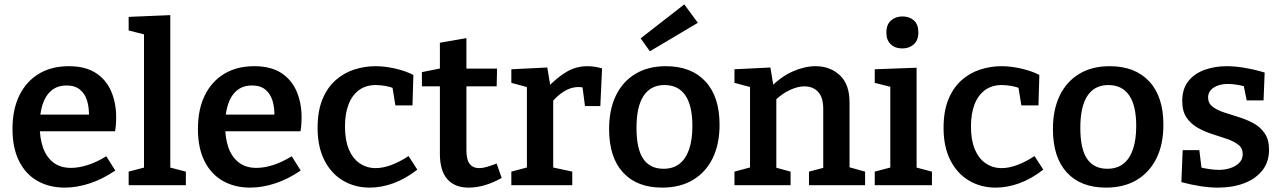

<svg xmlns="http://www.w3.org/2000/svg" viewBox="-20 -845 5848 876"><path d="M275 11Q205 11 151 -19.5Q97 -50 67 -110Q37 -170 37 -257Q37 -346 68.5 -410Q100 -474 157.5 -508.5Q215 -543 294 -543Q369 -543 416.5 -512.5Q464 -482 487 -429Q510 -376 510 -309Q510 -294 509 -279Q508 -264 505 -246H133V-322H400L386 -313Q387 -353 377.5 -385Q368 -417 345 -436Q322 -455 284 -455Q241 -455 213.5 -431Q186 -407 173.5 -366Q161 -325 161 -273Q161 -216 176 -172.5Q191 -129 223 -104Q255 -79 304 -79Q339 -79 380 -92Q421 -105 465 -132L506 -67Q449 -28 390 -8.5Q331 11 275 11Z M757 -72 747 -83 828 -62V0H567V-62L647 -83L637 -72V-696L646 -686L567 -706V-768L757 -776Z M1121 11Q1051 11 997 -19.5Q943 -50 913 -110Q883 -170 883 -257Q883 -346 914.5 -410Q946 -474 1003.5 -508.5Q1061 -543 1140 -543Q1215 -543 1262.5 -512.5Q1310 -482 1333 -429Q1356 -376 1356 -309Q1356 -294 1355 -279Q1354 -264 1351 -246H979V-322H1246L1232 -313Q1233 -353 1223.5 -385Q1214 -417 1191 -436Q1168 -455 1130 -455Q1087 -455 1059.5 -431Q1032 -407 1019.5 -366Q1007 -325 1007 -273Q1007 -216 1022 -172.5Q1037 -129 1069 -104Q1101 -79 1150 -79Q1185 -79 1226 -92Q1267 -105 1311 -132L1352 -67Q1295 -28 1236 -8.5Q1177 11 1121 11Z M1667 11Q1599 11 1545 -21Q1491 -53 1460 -114Q1429 -175 1429 -261Q1429 -338 1451 -391.5Q1473 -445 1510.5 -478.5Q1548 -512 1595.5 -527.5Q1643 -543 1693 -543Q1738 -543 1786 -531.5Q1834 -520 1866 -503L1862 -364H1784L1770 -450L1780 -441Q1761 -449 1737.5 -453Q1714 -457 1695 -457Q1649 -457 1617.5 -433.5Q1586 -410 1570 -368Q1554 -326 1554 -268Q1554 -206 1571.5 -164Q1589 -122 1621 -100Q1653 -78 1694 -78Q1727 -78 1765 -92Q1803 -106 1844 -133L1884 -71Q1830 -29 1775 -9Q1720 11 1667 11Z M2118 11Q2055 11 2021 -27.5Q1987 -66 1987 -143V-468L2004 -451H1905V-516L2005 -536L1987 -515V-650L2108 -671V-515L2094 -532H2248L2246 -451H2094L2108 -468V-159Q2108 -116 2123 -97Q2138 -78 2166 -78Q2183 -78 2203 -84Q2223 -90 2246 -99L2269 -33Q2190 11 2118 11Z M2313 0V-62L2396 -84L2384 -65V-465L2398 -444L2313 -467V-529L2477 -537L2493 -441L2477 -445Q2522 -492 2565.5 -517.5Q2609 -543 2660 -543Q2692 -543 2727 -533L2719 -361H2649L2635 -468L2646 -444Q2640 -446 2633 -447Q2626 -448 2619 -448Q2585 -448 2552.5 -427.5Q2520 -407 2494 -374L2504 -407V-65L2489 -84L2591 -62V0Z M3018 -543Q3134 -543 3198.5 -473.5Q3263 -404 3263 -276Q3263 -187 3231.5 -123Q3200 -59 3141.5 -24Q3083 11 3001 11Q2886 11 2822.5 -58Q2759 -127 2759 -256Q2759 -345 2790 -409Q2821 -473 2879 -508Q2937 -543 3018 -543ZM3012 -457Q2949 -457 2916.5 -408Q2884 -359 2884 -262Q2884 -165 2915 -120Q2946 -75 3007 -75Q3051 -75 3080 -97.5Q3109 -120 3124 -163.5Q3139 -207 3139 -270Q3139 -364 3106.5 -410.5Q3074 -457 3012 -457ZM2945 -611 2903 -670 3102 -825 3164 -741Z M3331 0V-62L3417 -85L3402 -67V-464L3417 -444L3331 -467V-529L3495 -537L3511 -440L3495 -446Q3544 -496 3598 -519.5Q3652 -543 3701 -543Q3768 -543 3812.5 -501Q3857 -459 3856 -374V-67L3844 -85L3927 -62V0H3671V-62L3751 -83L3736 -64V-348Q3736 -401 3712.5 -426Q3689 -451 3650 -451Q3620 -451 3584 -434.5Q3548 -418 3513 -384L3522 -403V-64L3510 -83L3587 -62V0Z M4162 -72 4152 -83 4232 -62V0H3971V-62L4051 -83L4042 -72V-456L4050 -447L3971 -467V-529L4162 -536ZM4097 -624Q4064 -624 4044 -643Q4024 -662 4024 -696Q4024 -733 4045 -751.5Q4066 -770 4098 -770Q4129 -770 4149.5 -752Q4170 -734 4170 -697Q4170 -661 4149 -642.5Q4128 -624 4097 -624Z M4523 11Q4455 11 4401 -21Q4347 -53 4316 -114Q4285 -175 4285 -261Q4285 -338 4307 -391.5Q4329 -445 4366.5 -478.5Q4404 -512 4451.5 -527.5Q4499 -543 4549 -543Q4594 -543 4642 -531.5Q4690 -520 4722 -503L4718 -364H4640L4626 -450L4636 -441Q4617 -449 4593.5 -453Q4570 -457 4551 -457Q4505 -457 4473.5 -433.5Q4442 -410 4426 -368Q4410 -326 4410 -268Q4410 -206 4427.5 -164Q4445 -122 4477 -100Q4509 -78 4550 -78Q4583 -78 4621 -92Q4659 -106 4700 -133L4740 -71Q4686 -29 4631 -9Q4576 11 4523 11Z M5043 -543Q5159 -543 5223.5 -473.5Q5288 -404 5288 -276Q5288 -187 5256.5 -123Q5225 -59 5166.5 -24Q5108 11 5026 11Q4911 11 4847.5 -58Q4784 -127 4784 -256Q4784 -345 4815 -409Q4846 -473 4904 -508Q4962 -543 5043 -543ZM5037 -457Q4974 -457 4941.5 -408Q4909 -359 4909 -262Q4909 -165 4940 -120Q4971 -75 5032 -75Q5076 -75 5105 -97.5Q5134 -120 5149 -163.5Q5164 -207 5164 -270Q5164 -364 5131.5 -410.5Q5099 -457 5037 -457Z M5492 -400Q5492 -374 5512 -358.5Q5532 -343 5563.5 -332.5Q5595 -322 5631 -311Q5667 -300 5698.5 -283Q5730 -266 5750 -237Q5770 -208 5770 -162Q5770 -106 5739.5 -67.5Q5709 -29 5656.5 -9Q5604 11 5538 11Q5500 11 5457.5 4.5Q5415 -2 5370 -14L5376 -160H5452L5463 -69L5451 -83Q5473 -77 5497.5 -73.5Q5522 -70 5541 -70Q5569 -70 5593.5 -78Q5618 -86 5634 -102Q5650 -118 5650 -142Q5650 -169 5630 -184.5Q5610 -200 5578.5 -211Q5547 -222 5512 -233Q5477 -244 5445.5 -261.5Q5414 -279 5394 -308Q5374 -337 5374 -384Q5374 -440 5402 -475Q5430 -510 5476.5 -526.5Q5523 -543 5577 -543Q5615 -543 5659 -535.5Q5703 -528 5750 -514L5745 -387H5668L5652 -466L5669 -448Q5620 -462 5582 -462Q5542 -462 5517 -445Q5492 -428 5492 -400Z"/></svg>

Font: Bitter Thin SemiBold
Style: Regular
Weight: 600
Version: Version 2.002